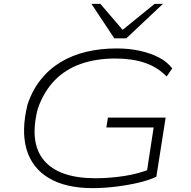

<svg xmlns="http://www.w3.org/2000/svg" viewBox="-20 -963 985 991"><path d="M458 8Q319 8 232 -44Q145 -96 117 -192.5Q89 -289 122 -423Q146 -496 189.5 -551Q233 -606 292.5 -642Q352 -678 425 -695.5Q498 -713 582 -713Q646 -713 701 -701Q756 -689 799 -667Q842 -645 869 -610L840 -568Q794 -616 728.5 -638.5Q663 -661 576 -661Q476 -661 396.5 -633Q317 -605 261.5 -547.5Q206 -490 175 -402Q130 -225 208 -134Q286 -43 473 -43Q545 -43 620.5 -54.5Q696 -66 759 -92L735 -57L773 -305H529L537 -356H835L787 -51Q750 -33 694.5 -20Q639 -7 577 0.5Q515 8 458 8ZM570 -765 452 -943H498L613 -809L778 -943H821L632 -765Z"/></svg>

Font: Nunito Sans 7pt Expanded ExtraLight
Style: Italic
Weight: 250
Width: 7
Italic angle: -9°
Designer: Vernon Adams
Foundry: Vernon Adams
Version: Version 3.101;gftools[0.9.27]